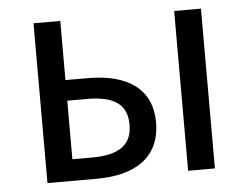

<svg xmlns="http://www.w3.org/2000/svg" viewBox="-44 -596 841 650"><g transform="rotate(-5 376.5 -271.5)"><path d="M183 -543H92V0H260C389 0 476 -53 476 -173C476 -290 389 -342 260 -342H183ZM661 -543H570V0H661ZM250 -73H183V-272H250C342 -272 386 -242 386 -173C386 -104 342 -73 250 -73Z"/></g></svg>

Font: Spoqa Han Sans Neo
Style: Regular
Weight: 400
Designer: [Spoqa Han Sans Neo] Dong-huui Kim ___ Younghwa Kang ___ Yujin Lee ___ [Noto Sans] Ryoko NISHIZUKA ____ (kana & ideograp
Foundry: Spoqa (http://www.spoqa-han-sans.com)
Version: Version 1.100;hotconv 1.0.109;makeotfexe 2.5.65596